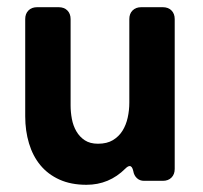

<svg xmlns="http://www.w3.org/2000/svg" viewBox="-20 -502 563 533"><path d="M220 11Q177 11 145 -3.5Q113 -18 92 -43.5Q71 -69 60.5 -104Q50 -139 50 -179V-449Q50 -464 59 -473Q68 -482 83 -482H143Q158 -482 167 -473Q176 -464 176 -449V-209Q176 -191 179.5 -172Q183 -153 192 -137.5Q201 -122 215.5 -112.5Q230 -103 252 -103Q277 -103 293.5 -113Q310 -123 320 -139Q330 -155 334.5 -175.5Q339 -196 339 -217V-449Q339 -464 348 -473Q357 -482 372 -482H432Q447 -482 456 -473Q465 -464 465 -449V-33Q465 -18 456 -9Q447 0 432 0H380Q368 0 360 -7.5Q352 -15 350 -27Q347 -41 340 -41Q335 -41 328 -34Q283 11 220 11Z"/></svg>

Font: Higure Gothic Black
Style: Regular
Weight: 900
Designer: Yoshimichi Ohira
Foundry: Positype
Version: Version 1.000